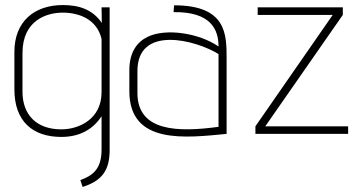

<svg xmlns="http://www.w3.org/2000/svg" viewBox="-20 -530 1435 760"><path d="M307 210C383 186 414 145 414 64V-501H382L383 -439C346 -494 290 -510 229 -510C115 -510 37 -444 37 -325V-176C37 -51 108 12 223 12C290 12 346 -14 382 -70V63C382 143 343 166 298 183ZM382 -165C382 -58 292 -18 223 -18C123 -18 69 -77 69 -167V-320C69 -452 168 -480 228 -480C296 -480 364 -452 382 -376Z M877 -298C877 -394 877 -509 669 -509L667 -482C815 -484 845 -413 845 -346C767 -400 635 -419 564 -384C523 -364 492 -324 492 -252V-169C492 45 718 15 877 0ZM845 -28C684 -6 524 -9 524 -162V-249C524 -432 755 -372 845 -316Z M1358 0V-30H1030L1337 -471V-501H1000V-471H1297L991 -30V0Z"/></svg>

Font: Advent Pro
Style: ExtraLight
Weight: 250
Designer: Andreas Kalpakidis
Foundry: Andreas Kalpakidis
Version: Version 2.002 2007